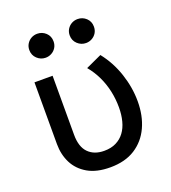

<svg xmlns="http://www.w3.org/2000/svg" viewBox="-132 -803 818 916"><g transform="rotate(-20 277.5 -345.0)"><path d="M272 15Q202.5 15 157.8 -11Q113 -37 91.2 -80.2Q69.5 -123.5 69.5 -176.5V-490H161.5V-190Q161.5 -129 191 -99Q220.5 -69 271.5 -69Q306.5 -69 332 -81.8Q357.5 -94.5 374.2 -117Q391 -139.5 399.2 -171Q407.5 -202.5 407.5 -240.5Q407.5 -282.5 398.8 -323Q390 -363.5 372.5 -400.2Q355 -437 329 -468L409.5 -505Q454.5 -448.5 478 -377.8Q501.5 -307 501.5 -237Q501.5 -163.5 475.2 -106.8Q449 -50 398 -17.5Q347 15 272 15ZM160.5 -582Q136 -582 117.5 -599.2Q99 -616.5 99 -643Q99 -660.5 107.5 -674.2Q116 -688 130 -695.8Q144 -703.5 160.5 -703.5Q185.5 -703.5 203.8 -686.5Q222 -669.5 222 -643Q222 -625 213.5 -611.2Q205 -597.5 191 -589.8Q177 -582 160.5 -582ZM365.5 -582Q341 -582 322.5 -599.2Q304 -616.5 304 -643Q304 -660.5 312.5 -674.2Q321 -688 335 -695.8Q349 -703.5 365.5 -703.5Q390.5 -703.5 408.8 -686.5Q427 -669.5 427 -643Q427 -625 418.5 -611.2Q410 -597.5 396 -589.8Q382 -582 365.5 -582Z"/></g></svg>

Font: Geologica Cursive Light
Style: Regular
Weight: 300
Designer: Sindre Bremnes, Frode Helland
Foundry: Monokrom Skriftforlag AS
Version: Version 1.010;gftools[0.9.28]